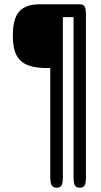

<svg xmlns="http://www.w3.org/2000/svg" viewBox="-20 -626 472 898"><path d="M245 252Q234 252 227.5 247Q221 242 218 231Q215 220 215 201V-308Q153 -306 114.5 -319.5Q76 -333 58 -366.5Q40 -400 40 -457Q40 -499 47.5 -527.5Q55 -556 70.5 -573Q86 -590 110 -598Q134 -606 167 -606H354Q365 -606 371 -601Q377 -596 379.5 -585.5Q382 -575 382 -556V203Q382 221 379.5 231.5Q377 242 370.5 247Q364 252 353 252Q342 252 335.5 247Q329 242 326.5 231Q324 220 324 201V-546H274V203Q274 221 271.5 231.5Q269 242 262.5 247Q256 252 245 252Z"/></svg>

Font: Fredoka SemiCondensed Light
Style: Regular
Weight: 300
Width: 4
Designer: Ben Nathan
Foundry: Milena B. Brandão, Ben Nathan
Version: Version 2.001